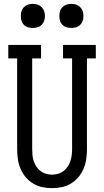

<svg xmlns="http://www.w3.org/2000/svg" viewBox="-20 -968 540 996"><path d="M250 8Q224 8 198.5 2.5Q173 -3 151 -16.5Q129 -30 112.5 -50Q96 -70 86 -94Q76 -118 72.5 -143.5Q69 -169 69 -195V-665H23V-735H193V-665H147V-195Q147 -179 148.5 -163Q150 -147 155 -132Q160 -117 169 -103.5Q178 -90 190.5 -80.5Q203 -71 218.5 -66.5Q234 -62 250 -62Q266 -62 281.5 -66.5Q297 -71 309.5 -80.5Q322 -90 331 -103.5Q340 -117 345 -132Q350 -147 352 -163Q354 -179 354 -195V-665H307V-735H477V-665H431V-195Q431 -169 427.5 -143.5Q424 -118 414 -94Q404 -70 387.5 -50Q371 -30 349 -16.5Q327 -3 301.5 2.5Q276 8 250 8ZM350 -823Q337 -823 325 -826.5Q313 -830 304 -839Q295 -848 291.5 -860Q288 -872 288 -885Q288 -898 291.5 -910Q295 -922 304 -931Q313 -940 325 -944Q337 -948 350 -948Q363 -948 375 -944Q387 -940 396 -931Q405 -922 409 -910Q413 -898 413 -885Q413 -872 409 -860Q405 -848 396 -839Q387 -830 375 -826.5Q363 -823 350 -823ZM150 -823Q137 -823 125 -826.5Q113 -830 104 -839Q95 -848 91.5 -860Q88 -872 88 -885Q88 -898 91.5 -910Q95 -922 104 -931Q113 -940 125 -944Q137 -948 150 -948Q163 -948 175 -944Q187 -940 196 -931Q205 -922 209 -910Q213 -898 213 -885Q213 -872 209 -860Q205 -848 196 -839Q187 -830 175 -826.5Q163 -823 150 -823Z"/></svg>

Font: Iosevka Gothic
Style: Regular
Weight: 400
Monospace: yes
Designer: Belleve Invis
Foundry: Belleve Invis
Version: Version 15.5.1; ttfautohint (v1.8.4)